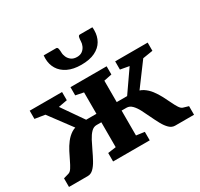

<svg xmlns="http://www.w3.org/2000/svg" viewBox="-169 -1034 1295 1246"><g transform="rotate(-30 479.0 -411.0)"><path d="M10.5 0V-64.5L50 -76Q64 -80 76 -98.8Q88 -117.5 100.8 -144.5Q113.5 -171.5 128.8 -201Q144 -230.5 164.2 -257Q184.5 -283.5 211.2 -300.8Q238 -318 274 -319L283 -253.5L112.5 -482.5L37 -494.5V-556H279.5V-494.5L213.5 -482.5L325 -322H402V-482.5L342.5 -494.5V-556H613.5V-494.5L554 -482.5V-322H632L743.5 -482.5L677.5 -494.5V-556H921V-494.5L845.5 -482.5L675.5 -253.5L684 -319Q720 -318 746.8 -300.8Q773.5 -283.5 793.8 -257Q814 -230.5 829.5 -201Q845 -171.5 857.8 -144.5Q870.5 -117.5 882.5 -98.8Q894.5 -80 908 -76L947.5 -64.5V0H806Q782.5 0 763.2 -18.5Q744 -37 727.8 -66.8Q711.5 -96.5 696.2 -129.2Q681 -162 665.5 -191.8Q650 -221.5 631.8 -240Q613.5 -258.5 591 -258.5H554V-72L615.5 -63.5V0H341V-63.5L402 -72V-258.5H366Q343.5 -258.5 325.5 -240Q307.5 -221.5 291.8 -191.8Q276 -162 260.8 -129.2Q245.5 -96.5 229.2 -66.8Q213 -37 194 -18.5Q175 0 151 0ZM388.5 -821.5Q399 -821.5 401.5 -807Q404 -792.5 404 -780.5Q404 -764 412 -746Q420 -728 436.5 -716Q453 -704 478.5 -704Q503 -704 518.8 -716Q534.5 -728 542.2 -746Q550 -764 550 -780.5Q550 -792.5 552.8 -807Q555.5 -821.5 566 -821.5H660Q660.5 -817.5 660.8 -810Q661 -802.5 661 -798.5Q661 -755 641.2 -720.5Q621.5 -686 580.8 -666Q540 -646 477.5 -646Q418 -646 376.8 -666Q335.5 -686 314.8 -720.5Q294 -755 294 -798.5Q294 -804 294.5 -809.8Q295 -815.5 295 -821.5Z"/></g></svg>

Font: Merriweather ExtraBold
Style: Regular
Weight: 800
Version: Version 2.100